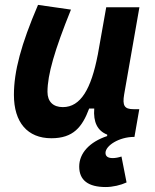

<svg xmlns="http://www.w3.org/2000/svg" viewBox="-20 -547 626 774"><path d="M406.2 207C434.6 207 467.3 199.2 490.2 188.5L469.7 84C457.5 87.9 445.3 90.3 434.1 90.3C415 90.3 405.3 83 405.3 69.3C405.3 40 460.4 4.9 520.5 4.9H522L541.5 -106.9H518.1C481.9 -106.9 472.7 -120.6 480.5 -166.5L542 -517.6H408.2L374 -325.2V-325.7C347.7 -189.5 305.7 -115.2 233.4 -115.2C193.8 -115.2 171.4 -137.7 171.4 -176.8C171.4 -246.1 200.2 -345.2 266.1 -508.3L133.3 -527.3C64.9 -367.7 36.1 -259.3 36.1 -164.6C36.1 -53.7 90.8 10.3 187 10.3C275.4 10.3 311.5 -34.7 339.4 -109.4H359.9C355.5 -54.7 373 -19.5 412.1 -4.4V1.5C341.3 24.9 299.3 70.3 299.3 124.5C299.3 179.7 335.9 207 406.2 207Z"/></svg>

Font: Cascadia Code NF
Style: Bold Italic
Weight: 700
Italic angle: -10°
Monospace: yes
Designer: Aaron Bell
Foundry: Saja Typeworks
Version: Version 2404.023